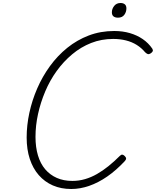

<svg xmlns="http://www.w3.org/2000/svg" viewBox="-20 -1242 1041 1282"><path d="M456 20Q387 20 332.5 -4Q278 -28 239 -72.5Q200 -117 179 -180.5Q158 -244 158 -324Q158 -405 176 -488.5Q194 -572 228.5 -651.5Q263 -731 313.5 -800.5Q364 -870 429 -922.5Q494 -975 572.5 -1005Q651 -1035 743 -1035Q799 -1035 847 -1021Q895 -1007 933 -981Q971 -955 997 -917Q1003 -907 999.5 -899.5Q996 -892 985 -885Q975 -879 968 -880.5Q961 -882 949 -893Q925 -922 893 -942Q861 -962 821.5 -972Q782 -982 736 -982Q657 -982 588.5 -955Q520 -928 462 -879.5Q404 -831 358.5 -768Q313 -705 282 -631.5Q251 -558 234 -481Q217 -404 217 -328Q217 -259 233.5 -204Q250 -149 282 -111.5Q314 -74 359.5 -54Q405 -34 463 -34Q507 -34 548 -46Q589 -58 627.5 -80Q666 -102 704 -132.5Q742 -163 780 -201Q789 -210 796.5 -209.5Q804 -209 813 -200Q822 -191 822 -183.5Q822 -176 813 -166Q755 -104 695.5 -63Q636 -22 575.5 -1Q515 20 456 20ZM768 -1124Q749 -1124 738 -1132.5Q727 -1141 727 -1160Q727 -1183 742.5 -1202.5Q758 -1222 785 -1222Q802 -1222 813 -1213.5Q824 -1205 824 -1186Q824 -1162 810 -1143Q796 -1124 768 -1124Z"/></svg>

Font: Playwrite CO ExtraLight
Style: Regular
Weight: 250
Version: Version 1.002